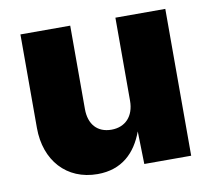

<svg xmlns="http://www.w3.org/2000/svg" viewBox="-66 -621 777 703"><g transform="rotate(-10 322.0 -269.5)"><path d="M242.7 6.8C333.5 6.8 386.2 -45.9 414.1 -121.6L417 0H591.3V-545.9H405.8V-237.3C405.8 -179.2 372.1 -144.5 320.8 -144.5C268.6 -144.5 237.8 -178.7 237.8 -235.8V-545.9H52.7V-198.2C52.7 -77.1 127.4 6.8 242.7 6.8Z"/></g></svg>

Font: Raveo ExtraBold
Style: Regular
Weight: 800
Designer: Jakub Foglar, Rasmus Andersson (Inter)
Foundry: Jakubfoglar.com
Version: Version 1.100;Glyphs 3.2.3 (3260)